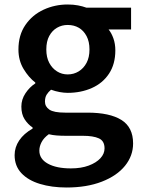

<svg xmlns="http://www.w3.org/2000/svg" viewBox="-20 -589 628 854"><path d="M276 245Q210 245 157.5 229Q105 213 75 181Q45 149 45 101Q45 66 65.5 35.5Q86 5 125 -17V-22Q104 -36 89.5 -58.5Q75 -81 75 -115Q75 -147 93.5 -174.5Q112 -202 137 -218V-222Q108 -244 85 -282Q62 -320 62 -369Q62 -433 93 -478Q124 -523 174 -546Q224 -569 281 -569Q306 -569 327 -565Q348 -561 364 -555H563V-458H463Q476 -442 484.5 -418Q493 -394 493 -365Q493 -304 465 -261.5Q437 -219 388.5 -197.5Q340 -176 281 -176Q265 -176 245.5 -179.5Q226 -183 207 -190Q195 -180 187.5 -168Q180 -156 180 -137Q180 -115 199.5 -101.5Q219 -88 270 -88H369Q468 -88 520 -55.5Q572 -23 572 49Q572 104 536 148.5Q500 193 433 219Q366 245 276 245ZM281 -258Q308 -258 330 -271.5Q352 -285 365 -309.5Q378 -334 378 -369Q378 -404 365 -428.5Q352 -453 330.5 -465.5Q309 -478 281 -478Q255 -478 233.5 -465.5Q212 -453 199 -429Q186 -405 186 -369Q186 -334 199 -309.5Q212 -285 233.5 -271.5Q255 -258 281 -258ZM295 160Q341 160 374.5 147.5Q408 135 426.5 115Q445 95 445 71Q445 38 420 26.5Q395 15 348 15H272Q250 15 231.5 13.5Q213 12 197 8Q175 24 165 43Q155 62 155 81Q155 118 193 139Q231 160 295 160Z"/></svg>

Font: Noto Sans HK Thin SemiBold
Style: Regular
Weight: 600
Version: Version 2.004-H2;hotconv 1.0.118;makeotfexe 2.5.65603